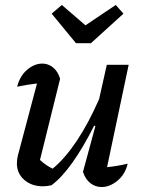

<svg xmlns="http://www.w3.org/2000/svg" viewBox="-20 -746 580 773"><path d="M314 -54 364 -238 359 -240Q316 -154 272 -92Q228 -30 187 0Q168 4 153 4Q107 4 77.5 -22Q48 -48 48 -88Q48 -104 52 -120L129 -410Q87 -405 49 -397Q60 -440 89 -465Q118 -490 151 -490Q174 -490 193.5 -474.5Q213 -459 222 -429L141 -102Q166 -79 192 -67Q241 -107 288.5 -178Q336 -249 379 -347L410 -485H498L411 -73Q452 -77 494 -87Q484 -44 453 -18.5Q422 7 389 7Q364 7 344 -8.5Q324 -24 314 -54ZM286 -572 188 -691 229 -726 324 -644 446 -726 477 -691 346 -572Z"/></svg>

Font: Piazzolla Medium
Style: Italic
Weight: 500
Italic angle: -11.3°
Designer: Juan Pablo del Peral
Foundry: Huerta Tipografica
Version: Version 1.330